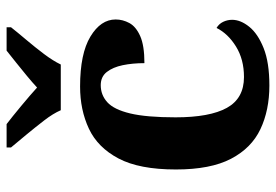

<svg xmlns="http://www.w3.org/2000/svg" viewBox="-144 -662 816 567"><g transform="rotate(-90 263.5 -378.0)"><path d="M295 10Q222 10 166 -16.5Q110 -43 78.5 -103.5Q47 -164 47 -266Q47 -374 79.5 -435.5Q112 -497 167.5 -523Q223 -549 292 -549Q389 -549 439.5 -518.5Q490 -488 490 -444Q490 -423 479.5 -403.5Q469 -384 441 -371.5Q413 -359 361 -359Q361 -394 355 -423Q349 -452 335 -470Q321 -488 296 -488Q267 -488 245.5 -468.5Q224 -449 212.5 -401Q201 -353 201 -267Q201 -166 229 -115.5Q257 -65 320 -65Q372 -65 410 -88.5Q448 -112 465 -146Q477 -139 483 -126.5Q489 -114 489 -100Q489 -75 468.5 -49.5Q448 -24 405.5 -7Q363 10 295 10ZM222 -606Q212 -629 191.5 -655.5Q171 -682 149.5 -708Q128 -734 112 -753V-766H181Q202 -750 234.5 -723Q267 -696 289 -676Q304 -690 324 -706.5Q344 -723 364 -739Q384 -755 398 -766H467V-753Q452 -734 430 -708Q408 -682 388 -655.5Q368 -629 357 -606Z"/></g></svg>

Font: Noto Serif Yezidi
Style: Bold
Weight: 700
Designer: Dalton Maag Ltd
Foundry: Dalton Maag Ltd
Version: Version 1.001; ttfautohint (v1.8.4.7-5d5b)